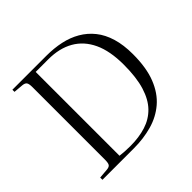

<svg xmlns="http://www.w3.org/2000/svg" viewBox="-176 -907 1090 1090"><g transform="rotate(-45 369.5 -361.5)"><path d="M59 0V-18L119 -23Q138 -25 144 -35Q150 -45 150 -72V-653Q150 -679 143.5 -689Q137 -699 117 -701L59 -706V-723H332Q393 -723 446.5 -711.5Q500 -700 544 -674.5Q588 -649 620 -609Q652 -569 669 -512.5Q686 -456 686 -382Q686 -273 657 -199.5Q628 -126 576.5 -82Q525 -38 457 -19Q389 0 313 0ZM307 -23Q376 -23 431.5 -40.5Q487 -58 526 -98Q565 -138 586 -206Q607 -274 607 -376Q607 -486 573.5 -557.5Q540 -629 477 -665Q414 -701 325 -701H224V-28Q239 -26 261 -24.5Q283 -23 307 -23Z"/></g></svg>

Font: Literata 60pt Light
Style: Regular
Weight: 300
Designer: Latin by Veronika Burian and Jose Scaglione. Greek by Irene Vlachou. Cyrillic by Vera Evstafieva.
Foundry: TypeTogether
Version: Version 3.103;gftools[0.9.29]